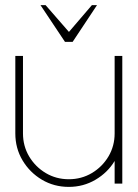

<svg xmlns="http://www.w3.org/2000/svg" viewBox="-20 -719 539 752"><path d="M40 -196.5V-500H70V-196.5Q70 -147 94.2 -106.2Q118.5 -65.5 159.2 -41.2Q200 -17 249.5 -17Q299 -17 339.8 -41.2Q380.5 -65.5 404.8 -106.2Q429 -147 429 -196.5V-500H459V0H429V-88.5Q401.5 -43 354 -15Q306.5 13 249.5 13Q191.5 13 144 -15.2Q96.5 -43.5 68.2 -91Q40 -138.5 40 -196.5ZM234.5 -555 138.5 -699H158.5L250 -594L340 -699H360L264.5 -555Z"/></svg>

Font: Urbanist Thin
Style: Regular
Weight: 100
Designer: Corey Hu
Foundry: Corey Hu
Version: Version 1.330; ttfautohint (v1.8.4.7-5d5b)